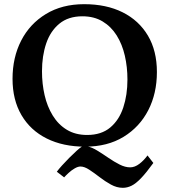

<svg xmlns="http://www.w3.org/2000/svg" viewBox="-20 -686 811 919"><path d="M40 -309Q40 -411 81.3 -491.5Q122.5 -572 199.9 -619Q277.2 -666 382.7 -666Q489.3 -666 567.2 -627Q645 -588 688 -515.5Q731 -443 731 -341Q731 -239 689.7 -158.5Q648.3 -78 571.4 -31Q494.5 16 387.7 16Q282 16 203.8 -23Q125.5 -62 82.8 -135Q40 -208 40 -309ZM181 -344.9Q181 -285 193.5 -230.5Q206 -176 232.6 -132.8Q259.2 -89.5 300.1 -64.8Q341.1 -40 397 -40Q465.2 -40 507.7 -75.7Q550.2 -111.4 570.1 -171.6Q590 -231.9 590 -305.2Q590 -365 577.5 -419.5Q565 -474 538.5 -516.4Q512 -558.8 471.1 -583.4Q430.2 -608 374.4 -608Q307 -608 264 -572.5Q221 -537 201 -477.6Q181 -418.2 181 -344.9ZM399 15Q420 19 446 35Q472 51 499 69.5Q526 88.1 552.5 101.5Q579 115 603 115Q625 115 646.9 98.4Q668.7 81.9 686 58L714 94Q680 141 655 167Q630 193 609.5 203Q589 213 568 213Q539 213 511 197.5Q483 182.1 457 162Q431 141.9 407.5 126.5Q384 111 365 111Q353 111 337.5 120Q322 129 308.5 141.5Q295 153.9 287 163L252 136Q260.6 124 276.8 106Q293 88 311.5 69.5Q330 51 346.5 36Q363 21 373 15Z"/></svg>

Font: Buenard
Style: Regular
Weight: 400
Version: Version 2.000